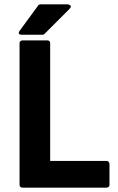

<svg xmlns="http://www.w3.org/2000/svg" viewBox="-20 -852 542 884"><path d="M70 0C70 5 75 12 83 12H471C476 12 484 8 484 0V-98C484 -103 479 -111 471 -111H211V-654C211 -659 207 -666 199 -666H83C78 -666 70 -662 70 -654ZM300 -811C318 -829 291 -832 291 -832H166C163 -832 158 -830 156 -827L71 -711C56 -691 81 -692 81 -692H175C178 -692 182 -693 184 -695Z"/></svg>

Font: Falling Sky
Style: Bd
Weight: 700
Designer: Paul D. Hunt
Foundry: Adobe Systems Incorporated
Version: Version 1.02